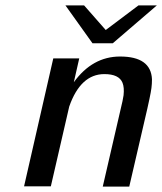

<svg xmlns="http://www.w3.org/2000/svg" viewBox="-20 -689 600 710"><path d="M222 -669H291L371 -578L492 -669H560L397 -529H322ZM69 0 177 -473H273L253 -385Q322 -480 424 -480Q538 -480 542 -396Q542 -379 540 -363.5Q538 -348 532.5 -322.5Q527 -297 525 -288Q498 -174 458 1H360L433 -315Q435 -323 437 -337Q440 -366 433 -383Q420 -415 366 -415Q278 -415 236 -295L168 0Z"/></svg>

Font: Coval
Style: Italic
Weight: 400
Foundry: Context Ltd
Version: Version 001.000